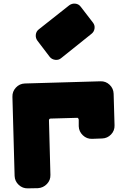

<svg xmlns="http://www.w3.org/2000/svg" viewBox="-20 -1089 693 1051"><path d="M48 -559Q47 -588 67 -609.5Q87 -631 116 -632L530 -644Q559 -645 580 -625Q601 -605 602 -576L607 -403Q608 -374 588 -353Q568 -332 539 -331L484 -329Q455 -328 433.5 -348.5Q412 -369 411 -398V-434Q410 -439 407.5 -442Q405 -445 400 -444L258 -440Q248 -440 248 -430L256 -132Q257 -103 237 -82Q217 -61 188 -59L133 -58Q104 -57 82.5 -77Q61 -97 60 -126ZM315 -771Q301 -759 282 -761.5Q263 -764 252 -778L185 -866Q174 -881 176 -899Q178 -917 192 -928L359 -1060Q374 -1071 392.5 -1069Q411 -1067 422 -1052L489 -965Q500 -951 497.5 -933Q495 -915 481 -904Z"/></svg>

Font: d puntillas B to tiptoe
Style: Regular
Weight: 400
Designer: deFharo
Foundry: deFharo.com
Version: Version 1.001 2012